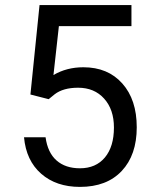

<svg xmlns="http://www.w3.org/2000/svg" viewBox="-20 -731 602 761"><path d="M100.6 -356.4 136.7 -710.9H501V-627.4H213.4L191.9 -433.6Q244.1 -464.4 310.5 -464.4Q407.7 -464.4 464.8 -400.1Q522 -335.9 522 -226.6Q522 -116.7 462.6 -53.5Q403.3 9.8 296.9 9.8Q202.6 9.8 143.1 -42.5Q83.5 -94.7 75.2 -187H160.6Q168.9 -126 204.1 -95Q239.3 -64 296.9 -64Q359.9 -64 395.8 -106.9Q431.6 -149.9 431.6 -225.6Q431.6 -296.9 392.8 -340.1Q354 -383.3 289.6 -383.3Q230.5 -383.3 196.8 -357.4L172.9 -337.9Z"/></svg>

Font: APIMedia Roboto
Style: Regular
Weight: 400
Designer: Google
Version: Version 2.137; 2017